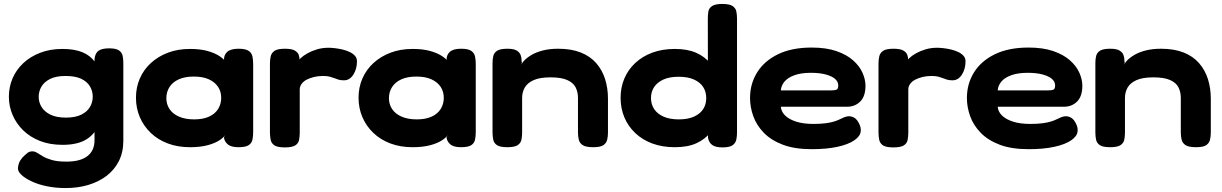

<svg xmlns="http://www.w3.org/2000/svg" viewBox="-20 -738 6193 973"><path d="M313 215Q262 215 218 206Q174 197 141 181.5Q108 166 89.5 149Q71 132 71 116Q71 103 76 89Q81 75 94 60Q111 43 120.5 36Q130 29 144 29Q157 29 169 37Q181 45 198.5 55Q216 65 243.5 73Q271 81 316 81Q352 81 378.5 74Q405 67 423 53Q441 39 450 19Q459 -1 459 -27V-438Q462 -469 479.5 -481Q497 -493 533 -493Q568 -493 583 -482.5Q598 -472 601.5 -455Q605 -438 605 -419V-24Q605 34 582 79Q559 124 519 154Q479 184 426.5 199.5Q374 215 313 215ZM297 -4Q233 -4 183 -23.5Q133 -43 98 -77Q63 -111 44 -155Q25 -199 25 -248Q25 -297 43.5 -340.5Q62 -384 97.5 -417.5Q133 -451 183.5 -470.5Q234 -490 296 -490Q357 -490 397 -473.5Q437 -457 460.5 -425Q484 -393 494 -348Q504 -303 504 -246Q504 -170 484.5 -116Q465 -62 420 -33Q375 -4 297 -4ZM314 -142Q362 -142 392 -157Q422 -172 436 -196Q450 -220 450 -248Q450 -276 436 -300Q422 -324 392 -338.5Q362 -353 312 -353Q264 -353 234 -338Q204 -323 190 -299Q176 -275 176 -247Q176 -220 190.5 -196Q205 -172 235.5 -157Q266 -142 314 -142Z M1188 8Q1150 8 1133 -7.5Q1116 -23 1115 -43L1127 -61Q1118 -45 1095 -29Q1072 -13 1034 -2.5Q996 8 943 8Q881 8 830.5 -11Q780 -30 744 -64.5Q708 -99 688.5 -144.5Q669 -190 669 -243Q669 -295 688.5 -340Q708 -385 744.5 -418.5Q781 -452 831 -471Q881 -490 943 -490Q994 -490 1030.5 -480Q1067 -470 1091 -454.5Q1115 -439 1126 -422L1115 -436Q1115 -461 1132.5 -476Q1150 -491 1189 -491Q1225 -491 1240.5 -480Q1256 -469 1259.5 -451Q1263 -433 1263 -413V-68Q1263 -49 1259.5 -31Q1256 -13 1240.5 -2.5Q1225 8 1188 8ZM964 -133Q1009 -133 1039.5 -147Q1070 -161 1085.5 -186Q1101 -211 1101 -242Q1101 -274 1085 -298Q1069 -322 1038.5 -336Q1008 -350 962 -350Q917 -350 886 -336Q855 -322 839 -297Q823 -272 823 -240Q823 -210 839 -185.5Q855 -161 887 -147Q919 -133 964 -133Z M1423 9Q1386 9 1370.5 -1.5Q1355 -12 1351.5 -30Q1348 -48 1348 -67V-416Q1348 -436 1352 -453Q1356 -470 1371.5 -480.5Q1387 -491 1424 -491Q1459 -491 1474.5 -481.5Q1490 -472 1494 -459.5Q1498 -447 1498 -438L1486 -420Q1490 -430 1503.5 -443Q1517 -456 1538.5 -468Q1560 -480 1587 -488Q1614 -496 1645 -496Q1658 -496 1676 -494Q1694 -492 1714 -487.5Q1734 -483 1751 -475Q1768 -467 1778.5 -455.5Q1789 -444 1789 -428Q1789 -388 1770.5 -359.5Q1752 -331 1723 -331Q1706 -331 1695 -334.5Q1684 -338 1674 -342Q1664 -346 1651 -349.5Q1638 -353 1616 -353Q1593 -353 1572 -348Q1551 -343 1534.5 -334.5Q1518 -326 1508.5 -313Q1499 -300 1499 -285V-65Q1499 -46 1495.5 -28.5Q1492 -11 1476 -1Q1460 9 1423 9Z M2316 8Q2278 8 2261 -7.5Q2244 -23 2243 -43L2255 -61Q2246 -45 2223 -29Q2200 -13 2162 -2.5Q2124 8 2071 8Q2009 8 1958.5 -11Q1908 -30 1872 -64.5Q1836 -99 1816.5 -144.5Q1797 -190 1797 -243Q1797 -295 1816.5 -340Q1836 -385 1872.5 -418.5Q1909 -452 1959 -471Q2009 -490 2071 -490Q2122 -490 2158.5 -480Q2195 -470 2219 -454.5Q2243 -439 2254 -422L2243 -436Q2243 -461 2260.5 -476Q2278 -491 2317 -491Q2353 -491 2368.5 -480Q2384 -469 2387.5 -451Q2391 -433 2391 -413V-68Q2391 -49 2387.5 -31Q2384 -13 2368.5 -2.5Q2353 8 2316 8ZM2092 -133Q2137 -133 2167.5 -147Q2198 -161 2213.5 -186Q2229 -211 2229 -242Q2229 -274 2213 -298Q2197 -322 2166.5 -336Q2136 -350 2090 -350Q2045 -350 2014 -336Q1983 -322 1967 -297Q1951 -272 1951 -240Q1951 -210 1967 -185.5Q1983 -161 2015 -147Q2047 -133 2092 -133Z M2551 8Q2514 8 2498.5 -2.5Q2483 -13 2479.5 -30.5Q2476 -48 2476 -67V-419Q2476 -438 2480 -454.5Q2484 -471 2499.5 -481Q2515 -491 2552 -491Q2584 -491 2599 -481.5Q2614 -472 2618.5 -459Q2623 -446 2623 -435Q2623 -424 2625 -421L2620 -400Q2621 -414 2635 -429.5Q2649 -445 2673.5 -459.5Q2698 -474 2732 -482.5Q2766 -491 2809 -491Q2875 -491 2923 -472Q2971 -453 3001.5 -418Q3032 -383 3046.5 -337Q3061 -291 3061 -238V-66Q3061 -47 3057 -30Q3053 -13 3038 -2.5Q3023 8 2986 8Q2949 8 2933 -2.5Q2917 -13 2913 -30.5Q2909 -48 2909 -67V-242Q2909 -272 2897 -295.5Q2885 -319 2854.5 -332.5Q2824 -346 2770 -346Q2716 -346 2684.5 -332Q2653 -318 2639.5 -294.5Q2626 -271 2626 -242V-66Q2626 -47 2622.5 -30Q2619 -13 2603.5 -2.5Q2588 8 2551 8Z M3400 8Q3337 8 3286.5 -10.5Q3236 -29 3199.5 -63.5Q3163 -98 3144 -143.5Q3125 -189 3125 -243Q3125 -295 3144 -340Q3163 -385 3199.5 -419Q3236 -453 3286.5 -471.5Q3337 -490 3400 -490Q3464 -490 3508 -470.5Q3552 -451 3579 -417Q3606 -383 3618 -339Q3630 -295 3630 -245Q3631 -193 3619 -147Q3607 -101 3580 -66.5Q3553 -32 3509 -12Q3465 8 3400 8ZM3420 -133Q3466 -133 3497 -147Q3528 -161 3543.5 -185Q3559 -209 3559 -241Q3559 -273 3543.5 -297Q3528 -321 3497 -335Q3466 -349 3419 -349Q3373 -349 3342 -335Q3311 -321 3295 -297Q3279 -273 3279 -241Q3279 -210 3295 -185.5Q3311 -161 3342.5 -147Q3374 -133 3420 -133ZM3641 9Q3606 9 3589 -3.5Q3572 -16 3568 -40L3567 -642Q3567 -661 3569.5 -678.5Q3572 -696 3588 -707Q3604 -718 3640 -718Q3677 -718 3692.5 -707.5Q3708 -697 3711.5 -680Q3715 -663 3715 -643V-67Q3715 -48 3711.5 -30.5Q3708 -13 3692.5 -2Q3677 9 3641 9Z M4094 18Q4007 18 3947.5 -4.5Q3888 -27 3851 -65Q3814 -103 3797.5 -149Q3781 -195 3781 -241Q3781 -314 3817.5 -372Q3854 -430 3923.5 -463.5Q3993 -497 4093 -497Q4167 -497 4219 -479Q4271 -461 4303.5 -432Q4336 -403 4351 -369Q4366 -335 4366 -304Q4366 -250 4339.5 -223.5Q4313 -197 4272 -197H3937Q3939 -172 3959 -152.5Q3979 -133 4015 -121.5Q4051 -110 4102 -110Q4139 -110 4165 -113.5Q4191 -117 4208 -122.5Q4225 -128 4237 -134Q4249 -140 4259 -144Q4269 -148 4281 -149Q4296 -149 4309 -141.5Q4322 -134 4332 -115Q4339 -102 4341 -92Q4343 -82 4342 -73Q4340 -48 4309.5 -27Q4279 -6 4224 6Q4169 18 4094 18ZM3937 -280H4194Q4210 -280 4219 -283.5Q4228 -287 4228 -305Q4228 -324 4212 -338Q4196 -352 4165 -360.5Q4134 -369 4089 -369Q4040 -369 4006.5 -357Q3973 -345 3956 -325Q3939 -305 3937 -280Z M4507 9Q4470 9 4454.5 -1.5Q4439 -12 4435.5 -30Q4432 -48 4432 -67V-416Q4432 -436 4436 -453Q4440 -470 4455.5 -480.5Q4471 -491 4508 -491Q4543 -491 4558.5 -481.5Q4574 -472 4578 -459.5Q4582 -447 4582 -438L4570 -420Q4574 -430 4587.5 -443Q4601 -456 4622.5 -468Q4644 -480 4671 -488Q4698 -496 4729 -496Q4742 -496 4760 -494Q4778 -492 4798 -487.5Q4818 -483 4835 -475Q4852 -467 4862.5 -455.5Q4873 -444 4873 -428Q4873 -388 4854.5 -359.5Q4836 -331 4807 -331Q4790 -331 4779 -334.5Q4768 -338 4758 -342Q4748 -346 4735 -349.5Q4722 -353 4700 -353Q4677 -353 4656 -348Q4635 -343 4618.5 -334.5Q4602 -326 4592.5 -313Q4583 -300 4583 -285V-65Q4583 -46 4579.5 -28.5Q4576 -11 4560 -1Q4544 9 4507 9Z M5193 18Q5106 18 5046.5 -4.5Q4987 -27 4950 -65Q4913 -103 4896.5 -149Q4880 -195 4880 -241Q4880 -314 4916.5 -372Q4953 -430 5022.5 -463.5Q5092 -497 5192 -497Q5266 -497 5318 -479Q5370 -461 5402.5 -432Q5435 -403 5450 -369Q5465 -335 5465 -304Q5465 -250 5438.5 -223.5Q5412 -197 5371 -197H5036Q5038 -172 5058 -152.5Q5078 -133 5114 -121.5Q5150 -110 5201 -110Q5238 -110 5264 -113.5Q5290 -117 5307 -122.5Q5324 -128 5336 -134Q5348 -140 5358 -144Q5368 -148 5380 -149Q5395 -149 5408 -141.5Q5421 -134 5431 -115Q5438 -102 5440 -92Q5442 -82 5441 -73Q5439 -48 5408.5 -27Q5378 -6 5323 6Q5268 18 5193 18ZM5036 -280H5293Q5309 -280 5318 -283.5Q5327 -287 5327 -305Q5327 -324 5311 -338Q5295 -352 5264 -360.5Q5233 -369 5188 -369Q5139 -369 5105.5 -357Q5072 -345 5055 -325Q5038 -305 5036 -280Z M5606 8Q5569 8 5553.5 -2.5Q5538 -13 5534.5 -30.5Q5531 -48 5531 -67V-419Q5531 -438 5535 -454.5Q5539 -471 5554.5 -481Q5570 -491 5607 -491Q5639 -491 5654 -481.5Q5669 -472 5673.5 -459Q5678 -446 5678 -435Q5678 -424 5680 -421L5675 -400Q5676 -414 5690 -429.5Q5704 -445 5728.5 -459.5Q5753 -474 5787 -482.5Q5821 -491 5864 -491Q5930 -491 5978 -472Q6026 -453 6056.5 -418Q6087 -383 6101.5 -337Q6116 -291 6116 -238V-66Q6116 -47 6112 -30Q6108 -13 6093 -2.5Q6078 8 6041 8Q6004 8 5988 -2.5Q5972 -13 5968 -30.5Q5964 -48 5964 -67V-242Q5964 -272 5952 -295.5Q5940 -319 5909.5 -332.5Q5879 -346 5825 -346Q5771 -346 5739.5 -332Q5708 -318 5694.5 -294.5Q5681 -271 5681 -242V-66Q5681 -47 5677.5 -30Q5674 -13 5658.5 -2.5Q5643 8 5606 8Z"/></svg>

Font: Fredoka SemiExpanded SemiBold
Style: Regular
Weight: 600
Width: 6
Designer: Ben Nathan
Foundry: Milena B. Brandão, Ben Nathan
Version: Version 2.001